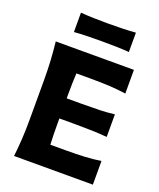

<svg xmlns="http://www.w3.org/2000/svg" viewBox="-165 -1022 930 1123"><g transform="rotate(20 300.0 -461.0)"><path d="M60.5 0Q67 -57.5 70.2 -111.5Q73.5 -165.5 73.5 -232.5V-474.5Q73.5 -543.5 70.2 -598.8Q67 -654 60.5 -713H547V-565.5Q500.5 -572.5 447.8 -575.5Q395 -578.5 324 -578.5H238Q234.5 -520.5 234.5 -448.5V-422H327.5Q393 -422 440 -423.5Q487 -425 531.5 -430.5V-290Q485 -294 438 -295.5Q391 -297 327.5 -297H234.5V-258.5Q234.5 -190 237.5 -134.5H335.5Q395 -134.5 448.2 -137Q501.5 -139.5 551 -147.5V0ZM141.5 -801V-921.5Q180 -918.5 223 -917.2Q266 -916 312.5 -916Q359 -916 402 -917.2Q445 -918.5 483.5 -921.5V-801Q445 -804 402 -805Q359 -806 312.5 -806Q266 -806 223 -805Q180 -804 141.5 -801Z"/></g></svg>

Font: Commissioner Flair
Style: Bold
Weight: 700
Designer: Kostas Bartsokas
Foundry: Kostas Bartsokas
Version: Version 1.000; ttfautohint (v1.8.3)